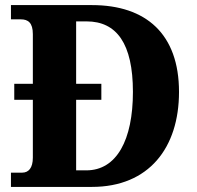

<svg xmlns="http://www.w3.org/2000/svg" viewBox="-20 -734 773 754"><path d="M23 0H341C565 0 683 -154 683 -373C683 -600 554 -714 341 -714H23V-658H62C90 -658 109 -645 109 -600V-405H36V-342H109V-115C109 -74 92 -56 67 -56H23ZM319 -65H279V-342H378V-405H279V-650H320C438 -650 502 -563 502 -373C502 -184 438 -65 319 -65Z"/></svg>

Font: Noto Serif Bengali SemiCondensed ExtraBold
Style: Regular
Weight: 800
Width: 4
Designer: Juan Bruce, Universal Thirst, Indian Type Foundry and the Monotype Design Team.
Foundry: Monotype Imaging Inc.
Version: Version 2.003